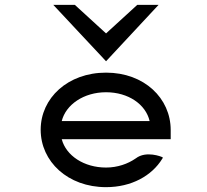

<svg xmlns="http://www.w3.org/2000/svg" viewBox="-20 -762 854 793"><path d="M418 -509 635 -742H547L418 -624L289 -742H200ZM685 -187V-225C685 -356 576 -462 418 -462C260 -462 148 -357 148 -226C148 -95 260 11 418 11C523 11 607 -36 650 -106L653 -111L648 -114C648 -114 584 -141 541 -108C508 -85 465 -70 418 -70C327 -70 253 -119 235 -187ZM235 -262C252 -330 326 -381 418 -381C510 -381 582 -331 598 -262Z"/></svg>

Font: Charger Monospace
Style: Regular
Weight: 400
Designer: Jasper
Foundry: Cannot Into Space Fonts
Version: Version 0.980